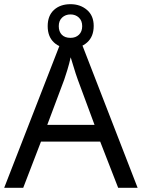

<svg xmlns="http://www.w3.org/2000/svg" viewBox="-20 -898 679 918"><path d="M545 0 459 -221H176L91 0H0L279 -717H360L638 0ZM352 -517Q349 -525 342 -546Q335 -567 328.5 -589.5Q322 -612 318 -624Q311 -593 302 -563.5Q293 -534 287 -517L206 -301H432ZM317 -667Q268 -667 238 -695Q208 -723 208 -773Q208 -823 238 -850.5Q268 -878 317 -878Q364 -878 396 -850.5Q428 -823 428 -774Q428 -723 396.5 -695Q365 -667 317 -667ZM317 -717Q342 -717 357.5 -732Q373 -747 373 -773Q373 -799 357 -814Q341 -829 317 -829Q293 -829 277 -814Q261 -799 261 -773Q261 -747 275.5 -732Q290 -717 317 -717Z"/></svg>

Font: Noto Sans Yi
Style: Regular
Weight: 400
Designer: Monotype Design Team
Foundry: Monotype Imaging Inc.
Version: Version 2.002; ttfautohint (v1.8.4.7-5d5b)